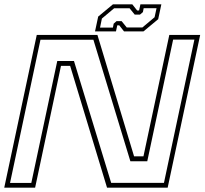

<svg xmlns="http://www.w3.org/2000/svg" viewBox="-24 -860 938 880"><path d="M-4.5 0 144.5 -700H422.5L590.5 -143.5H633.5L752 -700H893.5L744.5 0H466.5L297.5 -558H255.5L137 0ZM22 -21.5H119.5L238.5 -580.5H315L485.5 -22H727.5L867 -678.5H769.5L651 -121H573.5L404 -678H161.5ZM411.5 -716 426 -784 493.5 -840H582.5L604.5 -812H613.5L619.5 -840H715.5L701 -772L633.5 -716H544.5L522.5 -744H513.5L507.5 -716ZM434.5 -733.5H493.5L497 -751.5L510 -763H533.5L557 -734H628.5L684.5 -781L693.5 -822.5H634.5L631 -804.5L617.5 -793H593.5L570 -822H499L443 -775Z"/></svg>

Font: Tourney Expanded ExtraLight
Style: Italic
Weight: 200
Width: 7
Italic angle: -12°
Designer: Tyler Finck
Foundry: Etcetera Type Co
Version: Version 1.010; ttfautohint (v1.8.3)